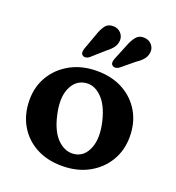

<svg xmlns="http://www.w3.org/2000/svg" viewBox="-133 -827 864 945"><g transform="rotate(20 299.0 -354.5)"><path d="M301.5 -486Q379.5 -486 438 -454Q496.5 -422 529.2 -365.8Q562 -309.5 562 -235.5Q562 -164.5 528.2 -108.5Q494.5 -52.5 434.8 -20Q375 12.5 296.5 12.5Q218.5 12.5 160 -19.2Q101.5 -51 68.8 -108Q36 -165 36 -240Q36 -309.5 69.5 -365Q103 -420.5 162.8 -453.2Q222.5 -486 301.5 -486ZM341 -64.5Q387 -74 407.2 -126.8Q427.5 -179.5 409.5 -258.5Q390.5 -342 349.2 -381Q308 -420 260 -410Q213.5 -400.5 192.2 -349Q171 -297.5 189.5 -216Q208 -131.5 250.2 -93Q292.5 -54.5 341 -64.5ZM232.5 -647.5Q243 -680.5 258 -701Q273 -721.5 302 -720.5Q326 -719.5 340.8 -703Q355.5 -686.5 354.5 -665Q353 -645 341.8 -628.8Q330.5 -612.5 307 -595L242.5 -537.5Q234.5 -531 224.5 -529.5Q214.5 -528 207.5 -533.5Q200 -539.5 200 -548.5Q200 -557.5 203.5 -568ZM392.5 -650.5Q404.5 -683 421 -702.5Q437.5 -722 466.5 -719Q490 -716.5 503.8 -699.5Q517.5 -682.5 515 -661Q512.5 -640.5 500.2 -625.2Q488 -610 463.5 -593.5L397.5 -539Q389 -533 379.2 -532Q369.5 -531 362.5 -537Q355.5 -543.5 356 -552.5Q356.5 -561.5 360.5 -572Z"/></g></svg>

Font: Fraunces 9pt S100 SemiBold
Style: Regular
Weight: 600
Version: Version 1.000; ttfautohint (v1.8.3)